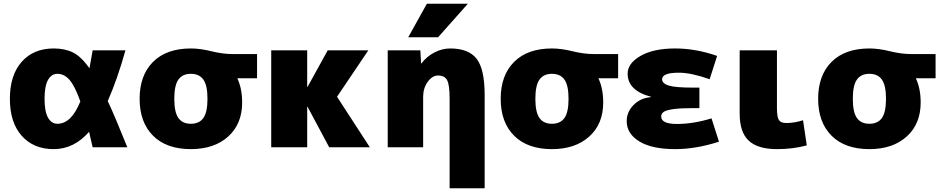

<svg xmlns="http://www.w3.org/2000/svg" viewBox="-20 -790 5052 1030"><path d="M268 10Q160 10 96.5 -61.5Q33 -133 33 -260Q33 -387 96.5 -458.5Q160 -530 268 -530Q328 -530 371.5 -508.5Q415 -487 460 -424Q463 -439 477 -520H653Q609 -363 558 -248Q597 -165 663 0H477Q473 -17 466.5 -45Q460 -73 458 -83Q377 10 268 10ZM411 -246Q381 -330 352.5 -362Q324 -394 288 -394Q256 -394 237.5 -361Q219 -328 219 -260Q219 -192 237.5 -159Q256 -126 288 -126Q363 -126 411 -246Z M1254 -370V-368Q1279 -314 1279 -240Q1279 -125 1204 -57.5Q1129 10 1004 10Q873 10 801 -62Q729 -134 729 -260Q729 -386 801 -458Q873 -530 1004 -530Q1054 -530 1114.5 -515Q1175 -500 1229 -500H1359V-370ZM937 -157Q959 -126 1004 -126Q1049 -126 1071 -157Q1093 -188 1093 -260Q1093 -332 1071 -363Q1049 -394 1004 -394Q959 -394 937 -363Q915 -332 915 -260Q915 -188 937 -157Z M1630 -324 1738 -520H1956L1788 -271L1964 0H1746L1630 -217H1628V0H1435V-520H1628V-324Z M2241 -450Q2269 -487 2310.5 -508.5Q2352 -530 2395 -530Q2494 -530 2537 -474.5Q2580 -419 2580 -280V220H2392V-260Q2392 -335 2378.5 -360Q2365 -385 2330 -385Q2299 -385 2274.5 -351Q2250 -317 2250 -270V0H2060V-520H2235L2239 -450ZM2330 -590H2170L2270 -770H2490Z M3191 -370V-368Q3216 -314 3216 -240Q3216 -125 3141 -57.5Q3066 10 2941 10Q2810 10 2738 -62Q2666 -134 2666 -260Q2666 -386 2738 -458Q2810 -530 2941 -530Q2991 -530 3051.5 -515Q3112 -500 3166 -500H3296V-370ZM2874 -157Q2896 -126 2941 -126Q2986 -126 3008 -157Q3030 -188 3030 -260Q3030 -332 3008 -363Q2986 -394 2941 -394Q2896 -394 2874 -363Q2852 -332 2852 -260Q2852 -188 2874 -157Z M3472 -271Q3347 -304 3347 -395Q3347 -450 3416 -490Q3485 -530 3602 -530Q3713 -530 3827 -490L3787 -365Q3688 -400 3622 -400Q3532 -400 3532 -365Q3532 -342 3567.5 -331Q3603 -320 3697 -320H3732V-210H3697Q3630 -210 3591.5 -204.5Q3553 -199 3540 -189.5Q3527 -180 3527 -165Q3527 -125 3612 -125Q3699 -125 3797 -155L3837 -30Q3714 10 3602 10Q3477 10 3409.5 -31.5Q3342 -73 3342 -140Q3342 -189 3378.5 -226.5Q3415 -264 3472 -269Z M4148 -520V-210Q4148 -162 4158.5 -146Q4169 -130 4198 -130Q4242 -130 4288 -145L4308 -10Q4234 10 4148 10Q4045 10 3996.5 -35.5Q3948 -81 3948 -180V-520Z M4894 -370V-368Q4919 -314 4919 -240Q4919 -125 4844 -57.5Q4769 10 4644 10Q4513 10 4441 -62Q4369 -134 4369 -260Q4369 -386 4441 -458Q4513 -530 4644 -530Q4694 -530 4754.5 -515Q4815 -500 4869 -500H4999V-370ZM4577 -157Q4599 -126 4644 -126Q4689 -126 4711 -157Q4733 -188 4733 -260Q4733 -332 4711 -363Q4689 -394 4644 -394Q4599 -394 4577 -363Q4555 -332 4555 -260Q4555 -188 4577 -157Z"/></svg>

Font: M PLUS 1p Black
Style: Regular
Weight: 900
Version: Version 1.061